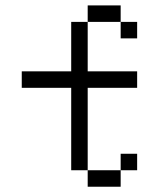

<svg xmlns="http://www.w3.org/2000/svg" viewBox="-20 -708 602 728"><path d="M62.5 -375H250V-62.5H312.5V-375H500V-437.5H312.5V-625H250V-437.5H62.5ZM312.5 0H437.5V-62.5H312.5ZM312.5 -625H437.5V-687.5H312.5ZM437.5 -62.5H500V-125H437.5ZM437.5 -562.5H500V-625H437.5Z"/></svg>

Font: ChillMoonMono
Style: Regular
Weight: 400
Designer: Warren2060
Foundry: ChillType
Version: Version 1.000;Glyphs 3.1.1 (3135)